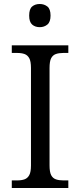

<svg xmlns="http://www.w3.org/2000/svg" viewBox="-20 -941 402 961"><path d="M39 0V-38H65Q88 -38 103 -43.5Q118 -49 126.5 -64.5Q135 -80 135 -113V-601Q135 -634 126.5 -649.5Q118 -665 103 -670.5Q88 -676 65 -676H39V-714H322V-676H297Q275 -676 259.5 -670.5Q244 -665 236 -649.5Q228 -634 228 -601V-113Q228 -80 236 -64.5Q244 -49 259.5 -43.5Q275 -38 297 -38H322V0ZM179 -805Q156 -805 141 -818Q126 -831 126 -863Q126 -896 141 -908.5Q156 -921 179 -921Q201 -921 217 -908.5Q233 -896 233 -863Q233 -831 217 -818Q201 -805 179 -805Z"/></svg>

Font: Noto Serif Hentaigana EL
Style: Regular
Weight: 400
Designer: Kazuhiro Yamada
Foundry: nipponia
Version: Version 1.000